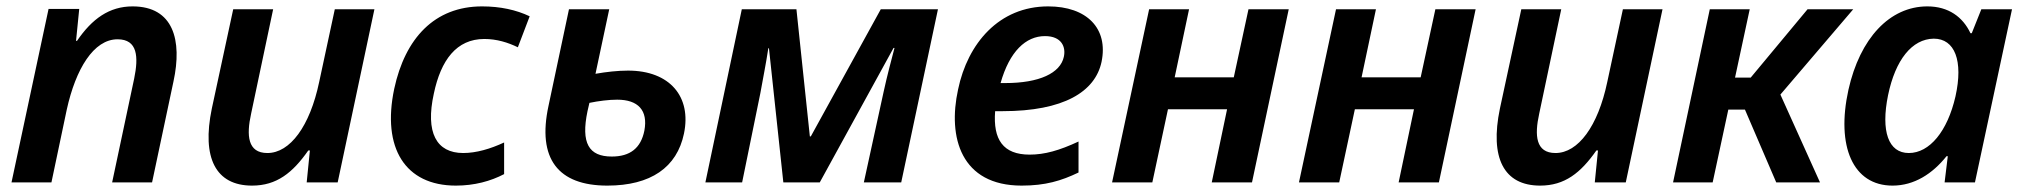

<svg xmlns="http://www.w3.org/2000/svg" viewBox="-20 -571 6334 601"><path d="M16 0H141L189 -228C217 -355 273 -448 348 -448C411 -448 414 -393 400 -325L331 0H456L523 -316C551 -445 523 -551 395 -551C322 -551 268 -512 221 -443H218L228 -543H132Z M769 10C846 10 896 -30 945 -100H950L940 0H1037L1152 -542H1028L979 -314C950 -176 888 -92 817 -92C755 -92 751 -147 766 -215L835 -542H710L643 -231C611 -77 655 10 769 10Z M1407 10C1465 10 1516 -4 1558 -26V-125C1515 -105 1471 -92 1430 -92C1346 -92 1311 -156 1338 -278C1360 -383 1409 -449 1496 -449C1535 -449 1570 -438 1601 -423L1638 -520C1596 -540 1546 -551 1489 -551C1340 -551 1248 -451 1214 -293C1175 -108 1248 10 1407 10Z M1881 10C2017 10 2099 -47 2121 -153C2145 -268 2077 -350 1946 -350C1914 -350 1878 -346 1844 -340L1887 -542H1761L1697 -240C1661 -74 1727 10 1881 10ZM1819 -223 1825 -249C1854 -255 1886 -259 1912 -259C1977 -259 2009 -226 1997 -162C1986 -107 1952 -81 1895 -81C1823 -81 1798 -123 1819 -223Z M2188 0H2303L2360 -279C2368 -324 2378 -373 2385 -420H2387L2432 0H2546L2777 -421H2780C2771 -386 2757 -335 2746 -284L2684 0H2801L2916 -542H2737L2518 -144H2515L2473 -542H2302Z M3178 10C3252 10 3302 -5 3356 -31V-128C3296 -100 3250 -87 3203 -87C3120 -87 3088 -134 3095 -223H3118C3310 -223 3408 -284 3428 -377C3450 -482 3382 -551 3261 -551C3107 -551 3009 -435 2979 -291C2946 -141 2988 10 3178 10ZM3251 -458C3303 -458 3317 -424 3310 -393C3299 -342 3233 -311 3127 -311H3112C3140 -410 3191 -458 3251 -458Z M3461 0H3587L3636 -229H3821L3773 0H3899L4014 -542H3888L3842 -329H3657L3702 -542H3577Z M4046 0H4172L4221 -229H4406L4358 0H4484L4599 -542H4473L4427 -329H4242L4287 -542H4162Z M4801 10C4878 10 4928 -30 4977 -100H4982L4972 0H5069L5184 -542H5060L5011 -314C4982 -176 4920 -92 4849 -92C4787 -92 4783 -147 4798 -215L4867 -542H4742L4675 -231C4643 -77 4687 10 4801 10Z M5217 0H5341L5390 -228H5442L5540 0H5677L5553 -275L5781 -542H5638L5460 -328H5411L5457 -542H5332Z M5904 10C5972 10 6029 -27 6073 -82H6077L6067 0H6162L6278 -542H6182L6152 -467H6148C6124 -518 6079 -551 6013 -551C5895 -551 5802 -451 5766 -290C5727 -113 5780 10 5904 10ZM5955 -92C5891 -92 5867 -160 5890 -273C5913 -384 5965 -449 6033 -450C6099 -450 6126 -381 6101 -269C6076 -160 6020 -92 5955 -92Z"/></svg>

Font: Noto Sans SemiBold
Style: Italic
Weight: 600
Italic angle: -12°
Designer: Monotype Design Team
Foundry: Monotype Imaging Inc.
Version: Version 2.013